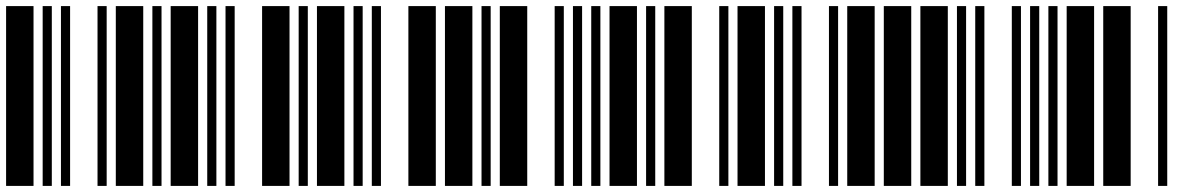

<svg xmlns="http://www.w3.org/2000/svg" viewBox="-20 -610 3880 630"><path d="M0 0V-590H90V0ZM120 0V-590H150V0ZM180 0V-590H210V0ZM300 0V-590H330V0ZM360 0V-590H450V0Z M480 0V-590H510V0ZM540 0V-590H630V0ZM660 0V-590H690V0ZM720 0V-590H750V0ZM840 0V-590H930V0Z M960 0V-590H990V0ZM1020 0V-590H1110V0ZM1140 0V-590H1170V0ZM1200 0V-590H1230V0ZM1320 0V-590H1410V0Z M1440 0V-590H1530V0ZM1560 0V-590H1590V0ZM1620 0V-590H1710V0ZM1800 0V-590H1830V0ZM1860 0V-590H1890V0Z M1920 0V-590H1950V0ZM1980 0V-590H2070V0ZM2100 0V-590H2130V0ZM2160 0V-590H2250V0ZM2340 0V-590H2370V0Z M2400 0V-590H2490V0ZM2520 0V-590H2550V0ZM2580 0V-590H2610V0ZM2700 0V-590H2730V0ZM2760 0V-590H2850V0Z M2880 0V-590H2970V0ZM3000 0V-590H3090V0ZM3120 0V-590H3150V0ZM3180 0V-590H3210V0ZM3300 0V-590H3330V0Z M3360 0V-590H3390V0ZM3420 0V-590H3450V0ZM3480 0V-590H3570V0ZM3600 0V-590H3690V0ZM3780 0V-590H3810V0Z"/></svg>

Font: Libre Barcode 39
Style: Regular
Weight: 400
Version: Version 1.005; ttfautohint (v1.8.3)